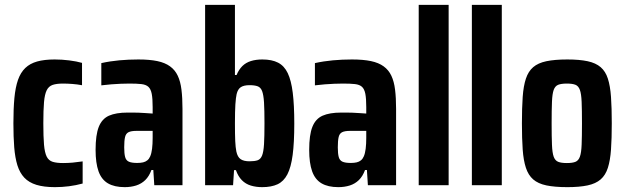

<svg xmlns="http://www.w3.org/2000/svg" viewBox="-20 -763 2575 791"><path d="M206.3 8Q160.8 8 130 -1.5Q99.1 -11 80.2 -31Q61.4 -51 51.7 -82Q42.1 -113 38.6 -156Q35.2 -199 35.2 -255Q35.2 -314.9 39.3 -359.1Q43.5 -403.3 54.1 -433.8Q64.8 -464.3 84.2 -482.9Q103.5 -501.4 133.1 -509.7Q162.7 -518 205.1 -518Q234.9 -518 265.2 -514.2Q295.4 -510.4 317.9 -504V-411.9Q298.5 -415.6 278.4 -417.1Q258.4 -418.7 239.3 -418.7Q213.1 -418.7 196.8 -413.2Q180.6 -407.6 172.4 -391.1Q164.2 -374.7 161.3 -342.2Q158.5 -309.8 158.5 -255Q158.5 -199.6 161.3 -166.9Q164.2 -134.2 172.4 -117.7Q180.7 -101.3 197.2 -96.3Q213.6 -91.3 239.8 -91.3Q259.6 -91.3 279.7 -93.1Q299.7 -95 320.5 -98.1V-6.9Q292.9 0.6 264.3 4.3Q235.7 8 206.3 8Z M493.7 8Q451.5 8 424.8 -7.6Q398.1 -23.2 385.9 -57.3Q373.8 -91.3 373.8 -145.5Q373.8 -207.1 386.9 -240.3Q400 -273.5 429 -286.4Q458.1 -299.2 505.7 -299.2Q515.8 -299.2 527.4 -299.2Q538.9 -299.2 551.8 -298.7Q564.6 -298.2 578.8 -297.2Q592.9 -296.2 608.9 -295.2V-322Q608.9 -356.8 605.1 -376.5Q601.2 -396.2 591.3 -405.3Q581.4 -414.4 562.3 -416.6Q543.3 -418.7 513.3 -418.7Q496.3 -418.7 477.4 -417.9Q458.5 -417.1 438.8 -415.6Q419 -414 397.4 -411.4V-503Q433.1 -511 471.5 -514.5Q509.9 -518 550 -518Q596.2 -518 628.2 -511.3Q660.1 -504.6 680.6 -489.6Q701.2 -474.7 712.3 -451Q723.5 -427.4 727.6 -393.5Q731.8 -359.7 731.8 -314.4V0H615.6L611.6 -62.7H603.9Q594.3 -36.6 578.5 -21.2Q562.8 -5.9 541.2 1.1Q519.5 8 493.7 8ZM545.1 -91.7Q559.3 -91.7 569.4 -94.1Q579.5 -96.4 587 -102.5Q594.4 -108.5 598.7 -118.6Q604.1 -130.8 606.5 -150.2Q608.9 -169.6 608.9 -194.5V-223.8H542Q520.4 -223.8 509.4 -218.3Q498.4 -212.8 495.1 -198Q491.7 -183.3 491.7 -155.9Q491.7 -130.3 495.5 -116.2Q499.3 -102.1 510.9 -96.9Q522.5 -91.7 545.1 -91.7Z M1060.2 8Q1034.8 8 1013.3 1.5Q991.9 -5 976.5 -20.6Q961 -36.3 951.9 -62.2H944.2L940.2 0H825V-743H947.9V-454H954.6Q964.2 -476.7 978.5 -490.9Q992.9 -505 1013.6 -511.5Q1034.4 -518 1060.8 -518Q1100.2 -518 1125.7 -504.8Q1151.2 -491.6 1165.5 -461.6Q1179.8 -431.7 1186.1 -380.7Q1192.4 -329.7 1192.4 -254Q1192.4 -175.7 1185.7 -124.7Q1179 -73.7 1163.9 -44.6Q1148.8 -15.6 1123.4 -3.8Q1097.9 8 1060.2 8ZM1007.9 -98.5Q1029.1 -98.5 1041.3 -102.7Q1053.5 -107 1059.6 -122Q1065.7 -136.9 1067.7 -168.7Q1069.6 -200.5 1069.6 -255Q1069.6 -309.5 1067.7 -341Q1065.7 -372.5 1059.8 -387.8Q1053.9 -403 1041.5 -407.5Q1029.1 -412.1 1007.9 -412.1Q985.1 -412.1 972.4 -404.1Q959.7 -396 954.8 -375.1Q951.6 -360.9 949.7 -333.1Q947.9 -305.4 947.9 -255Q947.9 -208.2 949.1 -181.8Q950.4 -155.4 953.7 -139Q958.5 -116.1 971.3 -107.3Q984.1 -98.5 1007.9 -98.5Z M1373.7 8Q1331.5 8 1304.8 -7.6Q1278.1 -23.2 1265.9 -57.3Q1253.8 -91.3 1253.8 -145.5Q1253.8 -207.1 1266.9 -240.3Q1280 -273.5 1309 -286.4Q1338.1 -299.2 1385.7 -299.2Q1395.8 -299.2 1407.4 -299.2Q1418.9 -299.2 1431.8 -298.7Q1444.6 -298.2 1458.8 -297.2Q1472.9 -296.2 1488.9 -295.2V-322Q1488.9 -356.8 1485.1 -376.5Q1481.2 -396.2 1471.3 -405.3Q1461.4 -414.4 1442.3 -416.6Q1423.3 -418.7 1393.3 -418.7Q1376.3 -418.7 1357.4 -417.9Q1338.5 -417.1 1318.8 -415.6Q1299 -414 1277.4 -411.4V-503Q1313.1 -511 1351.5 -514.5Q1389.9 -518 1430 -518Q1476.2 -518 1508.2 -511.3Q1540.1 -504.6 1560.6 -489.6Q1581.2 -474.7 1592.3 -451Q1603.5 -427.4 1607.6 -393.5Q1611.8 -359.7 1611.8 -314.4V0H1495.6L1491.6 -62.7H1483.9Q1474.3 -36.6 1458.5 -21.2Q1442.8 -5.9 1421.2 1.1Q1399.5 8 1373.7 8ZM1425.1 -91.7Q1439.3 -91.7 1449.4 -94.1Q1459.5 -96.4 1467 -102.5Q1474.4 -108.5 1478.7 -118.6Q1484.1 -130.8 1486.5 -150.2Q1488.9 -169.6 1488.9 -194.5V-223.8H1422Q1400.4 -223.8 1389.4 -218.3Q1378.4 -212.8 1375.1 -198Q1371.7 -183.3 1371.7 -155.9Q1371.7 -130.3 1375.5 -116.2Q1379.3 -102.1 1390.9 -96.9Q1402.5 -91.7 1425.1 -91.7Z M1705 0V-743H1828.3V0Z M1924 0V-743H2047.3V0Z M2317.4 8Q2265.3 8 2231 0.8Q2196.7 -6.4 2176.6 -23.9Q2156.5 -41.4 2146.6 -71.7Q2136.6 -101.9 2133.4 -146.9Q2130.2 -191.9 2130.2 -255Q2130.2 -318.6 2133.4 -363.8Q2136.6 -409 2146.6 -439Q2156.5 -469 2176.6 -486.3Q2196.7 -503.6 2231 -510.8Q2265.3 -518 2317.4 -518Q2367 -518 2400.8 -510.8Q2434.5 -503.6 2454.6 -486.3Q2474.7 -469 2484.3 -439Q2494 -409 2497.2 -363.8Q2500.4 -318.6 2500.4 -255Q2500.4 -191.9 2497.2 -146.9Q2494 -101.9 2484.3 -71.7Q2474.7 -41.4 2454.6 -23.9Q2434.5 -6.4 2400.8 0.8Q2367 8 2317.4 8ZM2315.3 -91.3Q2338.2 -91.3 2350.7 -96.3Q2363.2 -101.3 2369 -117.4Q2374.9 -133.6 2376.2 -166.6Q2377.6 -199.5 2377.6 -255Q2377.6 -310.5 2376.2 -343.4Q2374.9 -376.4 2369 -392.6Q2363.2 -408.7 2350.7 -413.7Q2338.2 -418.7 2315.3 -418.7Q2292.4 -418.7 2279.7 -413.7Q2267 -408.7 2261.1 -392.6Q2255.3 -376.4 2254 -343.4Q2252.6 -310.5 2252.6 -255Q2252.6 -199.5 2254 -166.6Q2255.3 -133.6 2261.1 -117.4Q2267 -101.3 2279.7 -96.3Q2292.4 -91.3 2315.3 -91.3Z"/></svg>

Font: Saira Thin Condensed
Style: Regular
Weight: 100
Width: 3
Version: Version 1.101